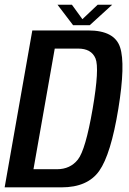

<svg xmlns="http://www.w3.org/2000/svg" viewBox="-40 -806 554 826"><path d="M-20 0 99 -675H340Q452.5 -675 476.5 -602.8Q500.5 -530.5 469 -337.5Q437 -142 387 -71Q337 0 224.5 0ZM104 -78H205Q262 -78 295 -119.5Q328 -161 358.5 -337.5Q388.5 -512.5 370.8 -554.8Q353 -597 296 -597H195.5ZM274.5 -697.5 207.5 -785.5H269.5L314.5 -723.5L380 -785.5H442.5L346 -697.5Z"/></svg>

Font: Anybody Medium
Style: Italic
Weight: 500
Italic angle: -10°
Designer: Tyler Finck
Foundry: Etcetera Type Company
Version: Version 1.010; ttfautohint (v1.8.3) -l 8 -r 50 -G 200 -x 14 